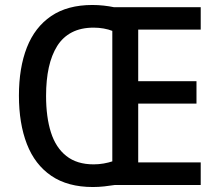

<svg xmlns="http://www.w3.org/2000/svg" viewBox="-20 -743 880 771"><path d="M351 -723Q374 -723 396.5 -720.5Q419 -718 438 -714H786V-624H535V-417H769V-327H535V-91H786V0H440Q421 3 398.5 5.5Q376 8 353 8Q252 8 186 -37Q120 -82 88 -164.5Q56 -247 56 -359Q56 -471 88 -552.5Q120 -634 185.5 -678.5Q251 -723 351 -723ZM356 -632Q305 -632 268.5 -613Q232 -594 209.5 -558Q187 -522 176 -472Q165 -422 165 -358Q165 -273 184.5 -211.5Q204 -150 246.5 -116.5Q289 -83 356 -83Q377 -83 396.5 -86.5Q416 -90 431 -95V-619Q416 -625 396.5 -628.5Q377 -632 356 -632Z"/></svg>

Font: Noto Sans Hebrew SemiCondensed Medium
Style: Regular
Weight: 500
Width: 4
Designer: Monotype Design Team
Foundry: Monotype Imaging Inc.
Version: Version 2.003